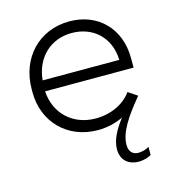

<svg xmlns="http://www.w3.org/2000/svg" viewBox="-108 -617 826 908"><g transform="rotate(-15 305.0 -163.0)"><path d="M493 -132C458 -82 392 -50 317 -50C205 -50 125 -126 118 -234V-236H551V-283C551 -427 454 -526 314 -526H313C165 -526 59 -415 59 -261V-247C59 -101 164 6 313 6C357 6 399 -4 437 -22C401 24 375 72 375 117C375 168 407 200 462 200C484 200 507 193 522 184V144C507 154 487 159 469 159C444 159 424 144 424 108C424 47 472 -22 528 -90C531 -94 534 -98 538 -102ZM120 -289C130 -397 205 -470 310 -470C416 -470 491 -398 495 -292V-289Z"/></g></svg>

Font: Fixel Display Light
Style: Regular
Weight: 300
Designer: AlfaBravo + MacPaw
Foundry: Kyrylo Tkachov, Marchela Mozhyna, Serhii Makarenko, Maria Weinstein, Zakhar Kryvoshyya
Version: Version 1.211